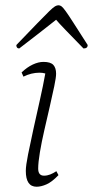

<svg xmlns="http://www.w3.org/2000/svg" viewBox="-20 -697 353 729"><path d="M119 12Q78 12 78 -48Q78 -68 86.5 -110.5Q95 -153 107 -207.5Q119 -262 131.5 -317.5Q144 -373 152 -418Q142 -421 130 -421Q99 -421 69 -406L62 -422Q83 -442 104.5 -452Q126 -462 145 -462Q172 -462 182.5 -450.5Q193 -439 193 -417Q193 -403 186 -369.5Q179 -336 169 -292.5Q159 -249 148.5 -203.5Q138 -158 131.5 -119Q125 -80 125 -57Q125 -30 147 -30Q159 -30 170.5 -34.5Q182 -39 194 -47L202 -32Q177 -6 156.5 3Q136 12 119 12ZM202 -677Q208 -677 213.5 -673Q219 -669 229.5 -654.5Q240 -640 259.5 -609.5Q279 -579 313 -526Q313 -513 297 -513Q257 -554 229.5 -582.5Q202 -611 193 -622Q180 -612 164.5 -599.5Q149 -587 123 -567Q97 -547 53 -513Q42 -513 42 -526Q93 -579 122.5 -609.5Q152 -640 167 -654.5Q182 -669 189 -673Q196 -677 202 -677Z"/></svg>

Font: Petrona ExtraLight
Style: Italic
Weight: 200
Italic angle: -9°
Designer: Ringo R. Seeber
Foundry: Ringo R. Seeber
Version: Version 2.001; ttfautohint (v1.8.3)